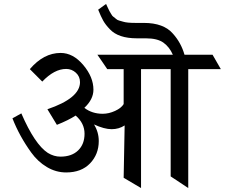

<svg xmlns="http://www.w3.org/2000/svg" viewBox="-20 -952 1138 972"><path d="M933 -602V0L844 -59V-602H694V0L606 -52L611 -317Q582 -298 545 -298Q508 -298 456 -322Q480 -283 480 -238Q480 -171 436 -125Q392 -79 315 -79Q263 -79 217 -106.5Q171 -134 138 -180Q78 -263 43 -353L88 -378Q156 -221 222 -178Q253 -159 286 -159Q343 -159 375.5 -190.5Q408 -222 408 -275Q408 -328 363 -367Q326 -343 268 -320L220 -399Q385 -455 385 -536Q385 -565 364 -584Q343 -603 315 -603Q255 -603 194 -539L131 -602Q201 -684 287 -684Q350 -684 401.5 -623Q453 -562 453 -498Q453 -449 407 -406Q446 -376 500 -376Q531 -376 562.5 -390.5Q594 -405 606 -425V-602H523Q518 -610 496.5 -641Q475 -672 473 -675H855Q838 -714 807.5 -736Q777 -758 718 -758H673Q579 -758 536 -804Q514 -827 502.5 -847.5Q491 -868 477 -903L517 -932Q519 -928 525.5 -913.5Q532 -899 534 -896Q536 -893 542.5 -881.5Q549 -870 553.5 -867.5Q558 -865 566 -857.5Q574 -850 583 -848Q592 -846 604 -842Q623 -836 666 -836H708Q809 -836 856 -781Q897 -735 914 -675H1056L1098 -602Z"/></svg>

Font: Halant Medium
Style: Regular
Weight: 500
Designer: Hitesh Malaviya (Devanagari), Satya Rajpurohit (Latin)
Foundry: Indian Type Foundry
Version: Version 1.101;PS 1.0;hotconv 1.0.78;makeotf.lib2.5.61930; tt